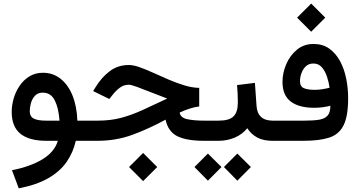

<svg xmlns="http://www.w3.org/2000/svg" viewBox="-20 -781 1996 1065"><path d="M218.3 -377.4Q273.9 -377.4 315.9 -344.2Q357.9 -311 382.1 -251.5Q406.2 -191.9 409.2 -111.8H458.5V0H400.4Q386.2 64 349.9 116.7Q313.5 169.4 248.5 207Q183.6 244.6 84 263.7L46.4 163.1Q148.9 143.1 215.8 102.3Q282.7 61.5 300.8 0H237.3Q141.6 0 93.3 -39.1Q44.9 -78.1 44.9 -160.6Q44.9 -196.8 55.9 -234.9Q66.9 -272.9 88.9 -305.2Q110.8 -337.4 143.3 -357.4Q175.8 -377.4 218.3 -377.4ZM234.4 -111.8H310.1Q305.2 -182.6 283.4 -224.9Q261.7 -267.1 217.3 -267.1Q189.5 -267.1 173.6 -249.5Q157.7 -231.9 151.4 -208.3Q145 -184.6 145 -165Q145 -134.3 167.5 -123Q189.9 -111.8 234.4 -111.8Z M773.9 67.4 852.1 145.5 773.9 223.6 695.8 145.5ZM1085 -293.5V-190.4Q1061 -188 1032.5 -178.7Q1003.9 -169.4 976.6 -156.7Q980.5 -128.4 1017.8 -120.1Q1055.2 -111.8 1113.3 -111.8H1140.1V0H1111.3Q1016.1 0 964.4 -25.1Q912.6 -50.3 898.4 -117.2Q804.7 -66.4 714.4 -33.2Q624 0 520.5 0H439V-111.8H522Q592.8 -111.8 650.4 -127Q708 -142.1 768.6 -169.7Q829.1 -197.3 907.7 -234.4Q859.9 -252 815.7 -269.8Q771.5 -287.6 739.3 -299.3Q707 -311 694.3 -311Q666 -311 643.8 -293.9Q621.6 -276.9 605 -255.4L586.4 -231.9L496.6 -275.9L510.3 -297.9Q543.5 -352.1 588.6 -386.2Q633.8 -420.4 694.8 -420.4Q720.2 -420.4 755.1 -408Q790 -395.5 830.8 -377Q871.6 -358.4 915.3 -339.6Q959 -320.8 1002.2 -307.6Q1045.4 -294.4 1085 -293.5Z M1119.6 -111.8H1193.4Q1251.5 -111.8 1275.4 -135.5Q1299.3 -159.2 1299.3 -212.9Q1299.3 -238.8 1298.1 -262.5Q1296.9 -286.1 1294.9 -309.1L1394 -321.3L1402.8 -195.8Q1407.7 -111.8 1492.7 -111.8H1502.9V0H1491.7Q1439.9 0 1406.2 -18.6Q1372.6 -37.1 1351.6 -69.8Q1323.7 -35.2 1281.7 -17.6Q1239.7 0 1193.4 0H1119.6ZM1296.4 70.8 1371.6 145.5 1296.4 221.2 1222.2 145.5ZM1133.3 70.8 1208.5 145.5 1133.3 221.2 1058.6 145.5Z M1706.1 -761.2 1784.2 -683.1 1706.1 -605 1627.9 -683.1ZM1668.9 -111.8Q1718.3 -111.8 1749.8 -116.9Q1781.2 -122.1 1796.9 -139.6Q1812.5 -157.2 1812.5 -194.3Q1769 -183.1 1722.2 -183.1Q1638.2 -183.1 1592.5 -218Q1546.9 -252.9 1546.9 -326.7Q1546.9 -376 1567.4 -424.3Q1587.9 -472.7 1626.5 -504.9Q1665 -537.1 1719.2 -537.1Q1770 -537.1 1806.2 -511.5Q1842.3 -485.8 1865.7 -442.9Q1889.2 -399.9 1900.1 -346.2Q1911.1 -292.5 1911.1 -235.8Q1911.1 -136.7 1885.7 -85.9Q1860.4 -35.2 1805.9 -17.6Q1751.5 0 1663.1 0H1483.4V-111.8ZM1725.1 -282.7Q1746.1 -282.7 1766.8 -285.9Q1787.6 -289.1 1808.1 -294.4Q1804.2 -324.2 1793.9 -355.2Q1783.7 -386.2 1765.6 -407.5Q1747.6 -428.7 1718.3 -428.7Q1692.4 -428.7 1676 -412.8Q1659.7 -397 1651.9 -374.5Q1644 -352.1 1644 -331.1Q1644 -300.8 1666 -291.7Q1688 -282.7 1725.1 -282.7Z"/></svg>

Font: Vazirmatn UI Medium
Style: Regular
Weight: 500
Designer: Saber Rastikerdar
Foundry: Saber Rastikerdar
Version: Version 33.003